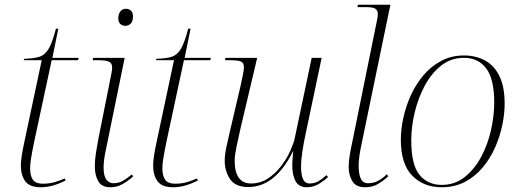

<svg xmlns="http://www.w3.org/2000/svg" viewBox="-20 -780 2187 810"><path d="M152 10Q105 10 86.5 -15.5Q68 -41 68 -82Q68 -97 71.5 -121.5Q75 -146 85 -192L156 -526H80L82 -532Q122 -533 146 -540.5Q170 -548 185.5 -574.5Q201 -601 216 -659H226L201 -536H312L309 -526H198L124 -181Q114 -132 110.5 -108.5Q107 -85 107 -70Q107 -38 119 -21.5Q131 -5 160 -5Q187 -5 208.5 -11Q230 -17 253 -27L257 -19Q202 10 152 10Z M509 -671Q496 -671 487.5 -679Q479 -687 479 -703Q479 -721 488 -732Q497 -743 511 -743Q524 -743 532.5 -735Q541 -727 541 -711Q541 -689 531 -680Q521 -671 509 -671ZM446 10Q409 10 394.5 -15.5Q380 -41 380 -78Q380 -105 385 -136.5Q390 -168 395 -194L451 -475Q452 -481 452.5 -486Q453 -491 453 -496Q453 -514 439.5 -520Q426 -526 390 -526H371L373 -536H506L426 -145Q422 -127 419.5 -107.5Q417 -88 417 -74Q417 -38 428.5 -22.5Q440 -7 458 -7Q480 -7 498 -17Q516 -27 536 -44L542 -36Q521 -17 497.5 -3.5Q474 10 446 10Z M710 10Q663 10 644.5 -15.5Q626 -41 626 -82Q626 -97 629.5 -121.5Q633 -146 643 -192L714 -526H638L640 -532Q680 -533 704 -540.5Q728 -548 743.5 -574.5Q759 -601 774 -659H784L759 -536H870L867 -526H756L682 -181Q672 -132 668.5 -108.5Q665 -85 665 -70Q665 -38 677 -21.5Q689 -5 718 -5Q745 -5 766.5 -11Q788 -17 811 -27L815 -19Q760 10 710 10Z M1274 10Q1241 10 1227 -15.5Q1213 -41 1213 -83Q1213 -92 1214 -106.5Q1215 -121 1217 -142H1216Q1181 -70 1133.5 -30.5Q1086 9 1027 9Q973 9 950.5 -24.5Q928 -58 928 -102Q928 -127 935.5 -162Q943 -197 950 -226L994 -414Q999 -436 1004 -460.5Q1009 -485 1009 -496Q1009 -516 995.5 -521Q982 -526 948 -526H929L931 -536H1065L993 -231Q986 -200 978 -162Q970 -124 970 -103Q970 -6 1039 -6Q1078 -6 1109.5 -26.5Q1141 -47 1165 -78Q1189 -109 1203.5 -141Q1218 -173 1223 -195L1295 -536H1337L1267 -204Q1261 -176 1255.5 -140Q1250 -104 1250 -76Q1250 -45 1258 -25.5Q1266 -6 1286 -6Q1308 -6 1324.5 -16Q1341 -26 1357 -41L1364 -33Q1348 -18 1325 -4Q1302 10 1274 10Z M1520 10Q1482 10 1466.5 -15.5Q1451 -41 1451 -76Q1451 -100 1456 -129Q1461 -158 1466 -180L1571 -697Q1574 -713 1574 -720Q1574 -738 1562 -744Q1550 -750 1526 -750H1488L1490 -760H1627L1504 -166Q1500 -148 1496.5 -124Q1493 -100 1493 -80Q1493 -48 1501.5 -27.5Q1510 -7 1533 -7Q1556 -7 1575 -17Q1594 -27 1612 -45L1618 -36Q1597 -17 1574 -3.5Q1551 10 1520 10Z M1843 10Q1767 10 1719 -39Q1671 -88 1671 -191Q1671 -234 1681.5 -282.5Q1692 -331 1713 -377.5Q1734 -424 1766 -462Q1798 -500 1841 -523Q1884 -546 1938 -546Q1986 -546 2025 -525.5Q2064 -505 2086.5 -460Q2109 -415 2109 -342Q2109 -300 2099 -252Q2089 -204 2068.5 -157.5Q2048 -111 2016 -73Q1984 -35 1941 -12.5Q1898 10 1843 10ZM1843 0Q1899 0 1940.5 -33Q1982 -66 2010 -118.5Q2038 -171 2051.5 -231.5Q2065 -292 2065 -347Q2065 -446 2031.5 -491Q1998 -536 1937 -536Q1883 -536 1841.5 -503.5Q1800 -471 1772 -418.5Q1744 -366 1729.5 -305.5Q1715 -245 1715 -188Q1715 -84 1750 -42Q1785 0 1843 0Z"/></svg>

Font: Noto Serif Display ExtraLight
Style: Italic
Weight: 200
Italic angle: -12°
Designer: Monotype Design Team
Foundry: Monotype Imaging Inc.
Version: Version 2.009